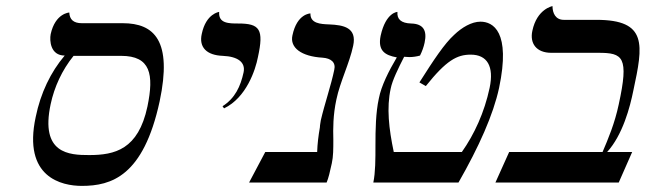

<svg xmlns="http://www.w3.org/2000/svg" viewBox="-20 -598 2115 629"><path d="M248 11C345 11 450 -21 503 -266C545 -464 486 -522 382 -522H248C221 -522 208 -534 207 -557C207 -557 161 -555 146 -486C142 -465 145 -416 192 -416C146 -362 113 -293 97 -215C54 -16 183 11 248 11ZM377 -415C473 -415 485 -355 463 -249C433 -108 356 -90 272 -90C207 -90 111 -94 146 -257C158 -313 183 -368 221 -415Z M714 -243C787 -278 817 -369 825 -411C845 -502 831 -521 761 -521C730 -521 695 -521 698 -559C698 -559 655 -554 641 -487C631 -443 657 -417 710 -415C759 -413 785 -394 778 -361C768 -315 750 -276 709 -250Z M1082 -272C1094 -330 1125 -391 1137 -448C1150 -508 1105 -516 1059 -518C1030 -519 996 -521 997 -554C997 -554 953 -554 938 -482C929 -442 967 -413 1037 -409C1064 -407 1081 -394 1075 -369C1065 -320 1043 -256 1031 -204C1030 -196 1028 -188 1028 -181C1023 -152 1020 -128 1019 -100H849L796 0H1050C1056 -14 1061 -35 1067 -63C1072 -85 1072 -111 1072 -140C1071 -177 1071 -221 1082 -272Z M1280 -410C1254 -366 1229 -317 1221 -275C1211 -229 1210 -174 1210 -122C1210 -77 1210 -33 1203 0H1482C1549 -117 1596 -222 1615 -310C1654 -495 1595 -527 1554 -527C1525 -527 1493 -508 1468 -484C1436 -455 1401 -402 1354 -328L1375 -316C1442 -400 1477 -419 1522 -419C1576 -419 1599 -381 1584 -310C1567 -230 1534 -158 1493 -100H1270C1254 -176 1246 -245 1260 -308C1265 -334 1285 -375 1304 -412C1310 -412 1315 -411 1321 -411C1333 -411 1346 -413 1356 -416C1363 -430 1368 -444 1371 -458C1380 -499 1366 -520 1327 -521C1294 -522 1280 -535 1282 -559C1282 -559 1244 -558 1227 -481C1217 -432 1241 -417 1280 -410Z M1934 -533H1827C1800 -533 1790 -555 1790 -578C1790 -578 1739 -569 1724 -497C1715 -456 1737 -425 1786 -425H1940C2021 -425 2041 -412 2007 -256C1994 -194 1972 -142 1954 -100H1648L1603 0H2007L2051 -100H1969C2020 -156 2044 -247 2055 -302C2087 -451 2102 -533 1934 -533Z"/></svg>

Font: Libertinus Sans
Style: Italic
Weight: 400
Italic angle: -12°
Designer: Philipp H. Poll, Khaled Hosny
Foundry: Caleb Maclennan
Version: Version 7.050;RELEASE